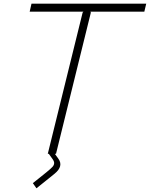

<svg xmlns="http://www.w3.org/2000/svg" viewBox="-20 -830 809 1036"><path d="M769 -810.1 758.8 -767.1H467.8L470.2 -762.2L282.2 0H275.9L293.9 24.9Q325.2 66.4 273.9 107.9L176.8 186L157.2 158.2L231 99.1Q254.9 79.6 263.4 70.1Q272 60.5 272.2 50Q272.5 39.6 261.2 24.9L243.2 0H237.8L425.8 -762.2L430.2 -767.1H140.1L149.9 -810.1Z"/></svg>

Font: Sinkin Sans 200 X Light Italic
Style: Regular
Weight: 200
Italic angle: -112°
Designer: Keith Bates
Foundry: K-Type
Version: Sinkin Sans (version 1.0)  by Keith Bates   •   © 2014   www